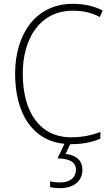

<svg xmlns="http://www.w3.org/2000/svg" viewBox="-20 -744 586 1004"><path d="M411 144C411 96 379 67 323 61L347 10C349 10 350 10 351 10C415 10 467 -2 505 -19V-54C466 -39 416 -26 353 -26C188 -26 99 -158 99 -359C99 -542 188 -688 361 -688C408 -688 456 -680 502 -655L517 -689C470 -713 418 -724 361 -724C164 -724 59 -562 59 -359C59 -149 151 -8 317 8L281 84C342 86 377 102 377 144C377 187 343 210 294 210C274 210 257 208 242 204V234C256 238 274 240 294 240C365 240 411 203 411 144Z"/></svg>

Font: Noto Sans SemiCondensed ExtraLight
Style: Regular
Weight: 200
Width: 4
Designer: Monotype Design Team
Foundry: Monotype Imaging Inc.
Version: Version 2.013